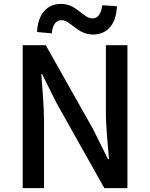

<svg xmlns="http://www.w3.org/2000/svg" viewBox="-20 -970 774 990"><path d="M97 0H207V-346C207 -427 198 -512 193 -588H197L274 -434L518 0H637V-737H526V-393C526 -313 536 -224 542 -149H537L460 -304L216 -737H97ZM460 -792C531 -792 579 -842 583 -938L507 -943C502 -897 483 -875 457 -875C408 -875 377 -950 294 -950C223 -950 175 -898 171 -805L247 -798C251 -845 271 -866 297 -866C345 -866 377 -792 460 -792Z"/></svg>

Font: ChiuKong Gothic CL Medium
Style: Regular
Weight: 500
Designer: Ryoko NISHIZUKA 西塚涼子 (kana, bopomofo & ideographs); Paul D. Hunt (Latin, Greek & Cyrillic); Sandoll Communications 산돌커뮤니
Foundry: Adobe
Version: Version 1.300